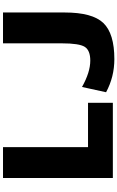

<svg xmlns="http://www.w3.org/2000/svg" viewBox="228 -998 780 1276"><g transform="rotate(-90 618.0 -360.0)"><path d="M968 -730H1173V-320Q1173 -136 1103 -63Q1033 10 863 10Q745 10 643 -45L678 -205Q776 -150 853 -150Q921 -150 944.5 -186.5Q968 -223 968 -340ZM278 -730V-165H573V0H73V-730Z"/></g></svg>

Font: M PLUS 1p Black
Style: Regular
Weight: 900
Version: Version 1.061